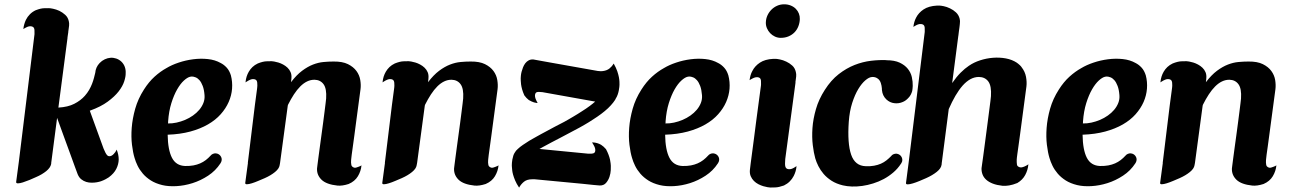

<svg xmlns="http://www.w3.org/2000/svg" viewBox="-20 -838 5893 875"><path d="M552.7 -504.4Q553.2 -489.3 546.1 -467.3Q539.1 -445.3 520.8 -421.6Q502.4 -397.9 470.9 -374.8Q439.5 -351.6 390.6 -334Q389.6 -334 389.2 -333.5L389.6 -332.5L452.1 -160.6Q461.4 -137.7 468.5 -130.4Q475.6 -123 487.3 -127.9Q494.1 -131.3 498.5 -136.5Q502.9 -141.6 503.9 -143.1H504.4Q506.3 -146 508.5 -149.9Q510.7 -153.8 511.7 -156.2Q516.1 -145 518.6 -133.8Q521 -122.6 521 -110.8Q520.5 -89.4 510 -68.4Q499.5 -47.4 475.6 -29.8Q467.8 -24.4 461.7 -21.5Q455.6 -18.6 451.7 -16.6Q448.2 -14.6 440.2 -12Q432.1 -9.3 421.1 -7.3Q410.2 -5.4 397.5 -5.4Q384.8 -5.4 372.8 -9Q360.8 -12.7 350.6 -20.8Q340.3 -28.8 334 -43.9Q330.1 -54.2 321 -78.9Q312 -103.5 299.6 -137.9Q287.1 -172.4 271.7 -214.1Q256.3 -255.9 240.2 -300.8L214.4 -103Q213.9 -99.6 213.6 -97.4Q213.4 -95.2 213.4 -93.3Q212.9 -91.3 212.9 -89.8Q211.4 -82 205.8 -74Q200.2 -65.9 190.9 -58.3Q181.6 -50.8 169.7 -43.7Q157.7 -36.6 144 -30.8Q130.4 -24.4 114.3 -17.8Q98.1 -11.2 84.2 -6.8Q70.3 -2.4 61.5 -2.4Q52.7 -2.4 53.7 -9.3L65.9 -101.1L137.2 -682.1V-688.5Q138.2 -704.1 134.5 -710.7Q130.9 -717.3 120.1 -718.3Q112.3 -718.8 106 -716.1Q99.6 -713.4 98.1 -712.4Q95.2 -710.9 92 -709Q88.9 -707 86.4 -705.6V-706.1Q88.9 -728 98.1 -747.6Q105 -761.7 116.5 -773.2Q127.9 -784.7 144 -792H144.5Q166.5 -800.3 181.2 -800.5Q195.8 -800.8 203.1 -800.8Q208.5 -800.8 221.9 -798.1Q235.4 -795.4 250.5 -788.6Q264.6 -781.7 277.1 -770.5Q289.6 -759.3 293.5 -741.7Q295.9 -732.9 294.9 -721.7Q294.4 -718.3 293.9 -713.9Q293.5 -709.5 292.5 -703.1Q292.5 -702.1 292.2 -701.7Q292 -701.2 292 -700.2Q292 -698.7 291.7 -697.3Q291.5 -695.8 291 -693.8H291.5L290 -683.6Q289.1 -679.7 288.8 -675.5Q288.6 -671.4 287.6 -667V-664.6L246.1 -347.7Q289.6 -350.1 318.6 -365Q347.7 -379.9 366.7 -401.4Q377.9 -414.1 386 -428Q394 -441.9 399.4 -455.8Q404.8 -469.7 408.2 -482.7Q411.6 -495.6 414.1 -506.3Q415 -518.6 419.9 -529.8Q424.8 -541 434.1 -550.8Q444.3 -561.5 457.3 -567.6Q470.2 -573.7 483.4 -574.7Q496.6 -575.7 509.5 -571.3Q522.5 -566.9 532.7 -557.6Q543.9 -546.9 548.8 -533Q553.7 -519 552.7 -504.4Z M970.7 -137.7Q981.9 -133.8 987.3 -123.5Q992.7 -113.3 988.8 -102.1Q988.8 -101.1 988.3 -100.6Q987.3 -98.1 986.3 -96.7Q985.4 -95.2 984.4 -93.3Q962.4 -59.6 928.5 -37.4Q894.5 -15.1 857.4 -3.4Q820.3 8.3 783.7 10.3Q747.1 12.2 719.2 5.4Q689 -2 667.5 -15.6Q646 -29.3 631.1 -46.6Q616.2 -64 607.2 -82.5Q598.1 -101.1 593.3 -118.2Q585.9 -142.1 581.5 -178Q577.1 -213.9 580.3 -255.6Q583.5 -297.4 596.2 -342.5Q608.9 -387.7 636.2 -430.2Q658.2 -464.8 684.3 -488.5Q710.4 -512.2 738.8 -527.8Q762.2 -542 794.2 -552.7Q826.2 -563.5 860.4 -567.9Q894.5 -572.3 927.2 -568.8Q960 -565.4 985.8 -550.8Q1000.5 -543.5 1012.9 -530Q1025.4 -516.6 1032.2 -494.6Q1040 -464.8 1037.6 -433.8Q1035.2 -402.8 1022.2 -373.3Q1009.3 -343.8 985.8 -317.4Q962.4 -291 927.7 -271Q893.1 -251 847.2 -238.5Q801.3 -226.1 744.1 -224.1Q745.1 -154.8 763.7 -118.9Q782.2 -83 823.7 -81.5Q844.7 -81.1 861.6 -84.2Q878.4 -87.4 892.3 -93.5Q906.2 -99.6 918 -108.6Q929.7 -117.7 939.9 -128.9L941.9 -130.9L944.3 -133.3Q949.7 -137.2 956.5 -138.7Q962.9 -140.1 970.7 -137.7ZM745.6 -275.4Q764.6 -274.9 784.7 -279.3Q804.7 -283.7 823.7 -291.7Q842.8 -299.8 859.4 -311.5Q876 -323.2 888.2 -337.6Q900.4 -352.1 907 -368.9Q913.6 -385.7 912.1 -404.3Q910.2 -429.7 903.8 -446.3Q897.5 -462.9 889.2 -472.4Q880.9 -481.9 871.3 -485.6Q861.8 -489.3 854 -489.3Q853 -489.3 852.1 -489Q851.1 -488.8 850.1 -488.8Q848.1 -488.8 847.2 -488.3H846.7Q834 -485.4 818.1 -470.9Q802.2 -456.5 787.4 -430.7Q772.5 -404.8 761 -368.2Q749.5 -331.5 746.1 -284.2Q746.1 -281.7 746.1 -279.8Q746.1 -277.8 745.6 -275.4Z M1622.6 -81.5Q1626.5 -83.5 1627.4 -84.5Q1625 -58.1 1611.1 -34.9Q1597.2 -11.7 1568.8 0.5Q1553.7 5.4 1541 7.1Q1528.3 8.8 1518.1 7.8Q1467.3 2.4 1445.3 -19Q1423.3 -40.5 1424.8 -70.3Q1424.8 -71.3 1426.5 -84.2Q1428.2 -97.2 1430.9 -118.2Q1433.6 -139.2 1437.3 -166Q1440.9 -192.9 1444.8 -221.2Q1448.7 -249.5 1452.4 -277.3Q1456.1 -305.2 1459 -328.4Q1461.9 -351.6 1463.9 -367.7Q1465.8 -383.8 1466.3 -389.2Q1469.2 -434.1 1454.6 -454.1Q1439.9 -474.1 1413.1 -474.6Q1395.5 -474.6 1379.4 -466.8Q1363.3 -459 1348.4 -444.1Q1333.5 -429.2 1319.6 -408Q1305.7 -386.7 1292.5 -360.4V-359.9Q1291.5 -357.9 1291.5 -356.9L1256.3 -95.7Q1255.9 -91.3 1254.9 -87.9Q1254.4 -85.9 1254.4 -85Q1252 -69.3 1233.2 -54Q1214.4 -38.6 1187 -26.4Q1173.3 -20.5 1157.2 -13.7Q1141.1 -6.8 1127.7 -2.7Q1114.3 1.5 1105.5 1.7Q1096.7 2 1097.7 -4.9L1109.9 -95.7H1109.4L1141.6 -358.9L1151.4 -432.6Q1152.3 -437 1152.3 -440.9Q1152.3 -444.8 1152.8 -448.2Q1153.3 -463.9 1149.7 -470.2Q1146 -476.6 1135.7 -477.5Q1127.9 -478 1121.8 -475.3Q1115.7 -472.7 1113.8 -471.7Q1108.9 -469.2 1104.5 -466.3Q1102.1 -464.4 1099.6 -462.9H1099.1V-464.4Q1101.6 -490.2 1113.8 -511.2Q1120.6 -522.9 1130.6 -532.5Q1140.6 -542 1154.8 -548.8Q1178.2 -558.1 1194.1 -558.6Q1210 -559.1 1217.8 -559.1Q1221.2 -559.1 1229.7 -557.6Q1238.3 -556.2 1248.8 -553Q1259.3 -549.8 1270.3 -543.9Q1281.2 -538.1 1290.3 -529.5Q1299.3 -521 1304.4 -509Q1309.6 -497.1 1308.1 -481Q1307.6 -478 1307.4 -473.4Q1307.1 -468.8 1306.2 -463.4Q1331.5 -496.6 1356.7 -515.4Q1381.8 -534.2 1406.2 -543.7Q1430.7 -553.2 1454.3 -555.4Q1478 -557.6 1500 -557.6Q1540.5 -558.1 1565.7 -545.7Q1590.8 -533.2 1604.5 -514.4Q1618.2 -495.6 1621.8 -473.4Q1625.5 -451.2 1623 -431.6Q1611.3 -346.2 1602.5 -278.3Q1598.6 -249.5 1595 -221.4Q1591.3 -193.4 1588.1 -170.9Q1585 -148.4 1583 -134Q1581.1 -119.6 1581.1 -117.7Q1580.6 -113.8 1580.1 -108.2Q1579.6 -102.5 1579.8 -97.2Q1580.1 -91.8 1581.1 -86.9Q1582 -82 1584.5 -79.6Q1593.3 -71.3 1603 -74.2Q1612.8 -77.1 1622.6 -81.5Z M2247.1 -81.5Q2251 -83.5 2252 -84.5Q2249.5 -58.1 2235.6 -34.9Q2221.7 -11.7 2193.4 0.5Q2178.2 5.4 2165.5 7.1Q2152.8 8.8 2142.6 7.8Q2091.8 2.4 2069.8 -19Q2047.9 -40.5 2049.3 -70.3Q2049.3 -71.3 2051 -84.2Q2052.7 -97.2 2055.4 -118.2Q2058.1 -139.2 2061.8 -166Q2065.4 -192.9 2069.3 -221.2Q2073.2 -249.5 2076.9 -277.3Q2080.6 -305.2 2083.5 -328.4Q2086.4 -351.6 2088.4 -367.7Q2090.3 -383.8 2090.8 -389.2Q2093.8 -434.1 2079.1 -454.1Q2064.5 -474.1 2037.6 -474.6Q2020 -474.6 2003.9 -466.8Q1987.8 -459 1972.9 -444.1Q1958 -429.2 1944.1 -408Q1930.2 -386.7 1917 -360.4V-359.9Q1916 -357.9 1916 -356.9L1880.9 -95.7Q1880.4 -91.3 1879.4 -87.9Q1878.9 -85.9 1878.9 -85Q1876.5 -69.3 1857.7 -54Q1838.9 -38.6 1811.5 -26.4Q1797.9 -20.5 1781.7 -13.7Q1765.6 -6.8 1752.2 -2.7Q1738.8 1.5 1730 1.7Q1721.2 2 1722.2 -4.9L1734.4 -95.7H1733.9L1766.1 -358.9L1775.9 -432.6Q1776.9 -437 1776.9 -440.9Q1776.9 -444.8 1777.3 -448.2Q1777.8 -463.9 1774.2 -470.2Q1770.5 -476.6 1760.3 -477.5Q1752.4 -478 1746.3 -475.3Q1740.2 -472.7 1738.3 -471.7Q1733.4 -469.2 1729 -466.3Q1726.6 -464.4 1724.1 -462.9H1723.6V-464.4Q1726.1 -490.2 1738.3 -511.2Q1745.1 -522.9 1755.1 -532.5Q1765.1 -542 1779.3 -548.8Q1802.7 -558.1 1818.6 -558.6Q1834.5 -559.1 1842.3 -559.1Q1845.7 -559.1 1854.2 -557.6Q1862.8 -556.2 1873.3 -553Q1883.8 -549.8 1894.8 -543.9Q1905.8 -538.1 1914.8 -529.5Q1923.8 -521 1929 -509Q1934.1 -497.1 1932.6 -481Q1932.1 -478 1931.9 -473.4Q1931.6 -468.8 1930.7 -463.4Q1956.1 -496.6 1981.2 -515.4Q2006.3 -534.2 2030.8 -543.7Q2055.2 -553.2 2078.9 -555.4Q2102.5 -557.6 2124.5 -557.6Q2165 -558.1 2190.2 -545.7Q2215.3 -533.2 2229 -514.4Q2242.7 -495.6 2246.3 -473.4Q2250 -451.2 2247.6 -431.6Q2235.8 -346.2 2227.1 -278.3Q2223.1 -249.5 2219.5 -221.4Q2215.8 -193.4 2212.6 -170.9Q2209.5 -148.4 2207.5 -134Q2205.6 -119.6 2205.6 -117.7Q2205.1 -113.8 2204.6 -108.2Q2204.1 -102.5 2204.3 -97.2Q2204.6 -91.8 2205.6 -86.9Q2206.5 -82 2209 -79.6Q2217.8 -71.3 2227.5 -74.2Q2237.3 -77.1 2247.1 -81.5Z M2492.2 -188.5Q2482.4 -183.1 2472.7 -178Q2462.9 -172.9 2454.1 -168Q2450.2 -165.5 2446.3 -163.6Q2442.4 -161.6 2438.5 -159.2L2659.7 -137.7Q2679.2 -136.7 2686.3 -140.1Q2693.4 -143.6 2692.9 -155.3Q2692.4 -162.6 2689.7 -168.5Q2687 -174.3 2686 -175.8Q2685.1 -177.7 2683.6 -179.9Q2682.1 -182.1 2681.2 -184.1Q2679.7 -186 2678.2 -188.5H2677.7L2682.1 -189Q2702.1 -188 2719.2 -178.2Q2731.4 -170.4 2740.7 -159.2H2741.2Q2749 -144.5 2753.4 -132.6Q2757.8 -120.6 2760 -110.8Q2762.2 -101.1 2762.7 -94Q2763.2 -86.9 2763.7 -82.5Q2764.2 -77.1 2763.4 -62.5Q2762.7 -47.9 2757.6 -32.2Q2752.4 -16.6 2741.9 -4.4Q2731.4 7.8 2712.9 7.3Q2706.5 6.8 2685.3 4.9Q2664.1 2.9 2633.3 -0.5L2417 -21Q2413.6 -21 2411.1 -21.2Q2408.7 -21.5 2406.2 -21H2405.3Q2381.8 -21 2367.9 -9.8Q2354 1.5 2345.7 17.1Q2334 -0.5 2327.6 -15.6Q2321.3 -30.8 2318.1 -42.5Q2314.9 -54.2 2314.2 -62.7Q2313.5 -71.3 2313 -76.2Q2312 -81.5 2313 -96.2Q2314 -110.8 2318.8 -126.5V-127Q2318.8 -127 2319.3 -127.9V-128.9Q2319.3 -128.9 2319.8 -129.4V-130.4Q2320.8 -131.3 2321 -133.1Q2321.3 -134.8 2322.3 -136.2Q2323.2 -137.2 2323.2 -138.2Q2324.2 -139.2 2324.2 -139.2Q2324.2 -139.6 2324.5 -139.9Q2324.7 -140.1 2324.7 -140.6Q2331.1 -152.3 2339.8 -159.2Q2349.6 -168.5 2362.8 -177.5Q2376 -186.5 2391.6 -196.3Q2399.9 -201.2 2408.7 -206.1Q2417.5 -210.9 2426.8 -216.3Q2436.5 -221.7 2446.3 -227.1Q2456.1 -232.4 2466.3 -237.8Q2486.8 -249 2508.1 -260.3Q2529.3 -271.5 2551.3 -282.7Q2562 -288.6 2572.5 -294.7Q2583 -300.8 2592.8 -306.6Q2603 -313 2613 -318.8Q2623 -324.7 2632.3 -331.1Q2642.1 -336.9 2650.6 -343Q2659.2 -349.1 2667.5 -355Q2674.3 -360.4 2680.7 -365.2Q2687 -370.1 2692.4 -375L2452.1 -418Q2433.1 -420.4 2426 -417.7Q2418.9 -415 2418 -403.3Q2418 -396.5 2419.9 -390.6Q2421.9 -384.8 2422.9 -382.8Q2423.8 -380.4 2425 -378.4Q2426.3 -376.5 2427.2 -374Q2428.7 -371.6 2430.2 -369.1L2425.8 -368.7Q2412.6 -370.6 2402.3 -375.7Q2392.1 -380.9 2389.6 -382.3Q2389.6 -382.8 2389.2 -382.8Q2378.9 -390.6 2369.6 -403.3Q2362.8 -418.5 2359.4 -430.9Q2356 -443.4 2354.7 -453.1Q2353.5 -462.9 2353.3 -470Q2353 -477.1 2353 -481.4Q2353 -484.9 2353.8 -492.9Q2354.5 -501 2356.9 -510.7Q2359.4 -520.5 2363.5 -531Q2367.7 -541.5 2374 -549.8Q2380.4 -558.1 2389.6 -563Q2398.9 -567.9 2411.1 -566.9Q2417 -565.9 2438.2 -562Q2459.5 -558.1 2489.7 -552.7L2704.1 -514.6Q2712.4 -513.7 2718.3 -513.4Q2724.1 -513.2 2728 -514.2Q2746.1 -516.6 2757.8 -526.1Q2769.5 -535.6 2776.9 -548.3Q2787.6 -529.3 2793 -513.7Q2798.3 -498 2800.5 -486.1Q2802.7 -474.1 2803 -465.3Q2803.2 -456.5 2803.2 -451.7Q2803.2 -448.7 2802.5 -441.7Q2801.8 -434.6 2800 -425.5Q2798.3 -416.5 2794.9 -406.7Q2791.5 -397 2786.1 -388.7L2783.2 -382.8Q2775.4 -370.6 2763.7 -357.9Q2752 -344.7 2735.8 -331.5Q2728 -325.2 2719.7 -318.8Q2711.4 -312.5 2702.1 -306.2Q2692.9 -299.8 2683.1 -293.7Q2673.3 -287.6 2663.6 -281.2Q2653.3 -274.9 2642.8 -268.8Q2632.3 -262.7 2621.6 -256.8L2577.6 -233.4Q2555.7 -221.7 2534.2 -210.4Q2512.7 -199.2 2492.2 -188.5Z M3237.8 -137.7Q3249 -133.8 3254.4 -123.5Q3259.8 -113.3 3255.9 -102.1Q3255.9 -101.1 3255.4 -100.6Q3254.4 -98.1 3253.4 -96.7Q3252.4 -95.2 3251.5 -93.3Q3229.5 -59.6 3195.6 -37.4Q3161.6 -15.1 3124.5 -3.4Q3087.4 8.3 3050.8 10.3Q3014.2 12.2 2986.3 5.4Q2956.1 -2 2934.6 -15.6Q2913.1 -29.3 2898.2 -46.6Q2883.3 -64 2874.3 -82.5Q2865.2 -101.1 2860.4 -118.2Q2853 -142.1 2848.6 -178Q2844.2 -213.9 2847.4 -255.6Q2850.6 -297.4 2863.3 -342.5Q2876 -387.7 2903.3 -430.2Q2925.3 -464.8 2951.4 -488.5Q2977.5 -512.2 3005.9 -527.8Q3029.3 -542 3061.3 -552.7Q3093.3 -563.5 3127.4 -567.9Q3161.6 -572.3 3194.3 -568.8Q3227.1 -565.4 3252.9 -550.8Q3267.6 -543.5 3280 -530Q3292.5 -516.6 3299.3 -494.6Q3307.1 -464.8 3304.7 -433.8Q3302.2 -402.8 3289.3 -373.3Q3276.4 -343.8 3252.9 -317.4Q3229.5 -291 3194.8 -271Q3160.2 -251 3114.3 -238.5Q3068.4 -226.1 3011.2 -224.1Q3012.2 -154.8 3030.8 -118.9Q3049.3 -83 3090.8 -81.5Q3111.8 -81.1 3128.7 -84.2Q3145.5 -87.4 3159.4 -93.5Q3173.3 -99.6 3185.1 -108.6Q3196.8 -117.7 3207 -128.9L3209 -130.9L3211.4 -133.3Q3216.8 -137.2 3223.6 -138.7Q3230 -140.1 3237.8 -137.7ZM3012.7 -275.4Q3031.7 -274.9 3051.8 -279.3Q3071.8 -283.7 3090.8 -291.7Q3109.9 -299.8 3126.5 -311.5Q3143.1 -323.2 3155.3 -337.6Q3167.5 -352.1 3174.1 -368.9Q3180.7 -385.7 3179.2 -404.3Q3177.2 -429.7 3170.9 -446.3Q3164.6 -462.9 3156.2 -472.4Q3147.9 -481.9 3138.4 -485.6Q3128.9 -489.3 3121.1 -489.3Q3120.1 -489.3 3119.1 -489Q3118.2 -488.8 3117.2 -488.8Q3115.2 -488.8 3114.3 -488.3H3113.8Q3101.1 -485.4 3085.2 -470.9Q3069.3 -456.5 3054.4 -430.7Q3039.6 -404.8 3028.1 -368.2Q3016.6 -331.5 3013.2 -284.2Q3013.2 -281.7 3013.2 -279.8Q3013.2 -277.8 3012.7 -275.4Z M3538.1 -665.5Q3523.9 -665.5 3511.5 -671.4Q3499 -677.2 3489.7 -687Q3480.5 -696.8 3475.1 -709.5Q3469.7 -722.2 3470.2 -735.8Q3470.7 -752.9 3477.5 -767.8Q3484.4 -782.7 3495.6 -793.9Q3506.8 -805.2 3521.7 -811.8Q3536.6 -818.4 3553.7 -818.4Q3570.3 -818.4 3584 -812.7Q3597.7 -807.1 3606.9 -797.6Q3616.2 -788.1 3620.8 -776.1Q3625.5 -764.2 3625 -751Q3624.5 -733.9 3618.4 -718.3Q3612.3 -702.6 3601.1 -690.9Q3589.8 -679.2 3574 -672.4Q3558.1 -665.5 3538.1 -665.5ZM3609.9 -79.6Q3607.9 -57.1 3597.2 -36.1Q3590.3 -22.5 3579.3 -11.5Q3568.4 -0.5 3552.7 7.3Q3529.3 15.6 3513.9 16.1Q3498.5 16.6 3490.7 16.6Q3486.8 16.6 3478 15.1Q3469.2 13.7 3458.5 10.5Q3447.8 7.3 3436.3 1.5Q3424.8 -4.4 3415.8 -13.4Q3406.7 -22.5 3401.4 -34.7Q3396 -46.9 3397.5 -63.5Q3398.4 -72.8 3401.1 -93.5Q3403.8 -114.3 3407.7 -143.6Q3411.6 -172.9 3416.3 -208.7Q3420.9 -244.6 3426 -284.2Q3431.2 -323.7 3436.8 -365.2Q3442.4 -406.7 3447.8 -447.3Q3448.2 -449.7 3448.2 -451.7Q3448.2 -453.6 3448.2 -456.1Q3449.2 -472.2 3445.6 -478.8Q3441.9 -485.4 3431.2 -486.3Q3422.9 -486.3 3416.5 -483.6Q3410.2 -481 3408.7 -480Q3405.3 -478.5 3401.9 -476.3Q3398.4 -474.1 3396 -472.7Q3397.5 -483.9 3400.4 -494.4Q3403.3 -504.9 3408.7 -514.6Q3419.9 -537.1 3443.1 -552.5Q3466.3 -567.9 3503.9 -569.8H3512.7H3513.2H3515.6Q3520.5 -569.8 3534.2 -567.1Q3547.9 -564.5 3563.5 -557.1Q3578.1 -550.3 3590.6 -539.1Q3603 -527.8 3606.9 -509.8Q3609.4 -501 3608.4 -489.7Q3607.9 -486.3 3607.4 -481.7Q3606.9 -477.1 3606 -470.7Q3606 -468.8 3605.5 -467.8Q3605.5 -464.4 3605 -462.4H3605.5L3558.6 -113.3Q3557.6 -100.6 3557.6 -92Q3557.6 -83.5 3559.3 -78.1Q3561 -72.8 3564.7 -70.1Q3568.4 -67.4 3574.7 -66.9Q3583 -66.4 3589.4 -69.1Q3595.7 -71.8 3597.2 -72.8Q3600.1 -74.2 3603.5 -76.7Q3606.9 -79.1 3609.4 -80.6Z M4020 -563.5Q4056.6 -563.5 4080.1 -552.5Q4103.5 -541.5 4117.2 -524.4Q4130.9 -507.3 4135.5 -486.6Q4140.1 -465.8 4139.6 -446.3Q4139.2 -439.9 4138.7 -434.3Q4138.2 -428.7 4137.2 -423.3Q4134.8 -414.6 4130.4 -406.2Q4126 -397.9 4119.1 -391.1Q4107.9 -378.9 4094.7 -373.5Q4076.2 -365.2 4055.7 -367.7Q4035.2 -370.1 4019.5 -384.8Q4010.7 -393.1 4005.6 -403.8Q4000.5 -414.6 3999.5 -426.3Q3999 -428.7 3999 -430.7Q3999 -432.6 3999 -435.1Q3998 -447.8 3994.1 -459.7Q3990.2 -471.7 3981.9 -478.5Q3975.1 -483.9 3968.8 -485.6Q3962.4 -487.3 3957 -487.3Q3955.1 -486.8 3952.1 -486.8Q3939.9 -485.8 3923.6 -471.9Q3907.2 -458 3891.6 -432.4Q3876 -406.7 3863.8 -369.1Q3851.6 -331.5 3848.1 -282.7Q3841.3 -184.6 3858.9 -133.3Q3876.5 -82 3925.3 -80.6Q3946.3 -79.6 3963.4 -82.8Q3980.5 -85.9 3994.4 -92Q4008.3 -98.1 4019.8 -107.2Q4031.2 -116.2 4042 -127.4Q4042.5 -128.4 4043.5 -129.4Q4044.4 -130.4 4044.9 -130.6Q4045.4 -130.9 4045.9 -131.8Q4051.3 -135.7 4058.6 -137.2Q4064.5 -138.7 4072.3 -136.2Q4083.5 -132.3 4088.9 -122.1Q4094.2 -111.8 4090.8 -100.6Q4090.3 -100.1 4090.3 -99.9Q4090.3 -99.6 4089.8 -99.1Q4088.4 -94.7 4085.9 -91.8Q4071.3 -69.3 4051 -52Q4030.8 -34.7 4007.6 -22.2Q3984.4 -9.8 3959.2 -2Q3934.1 5.9 3909.7 9.3Q3885.3 12.7 3862.5 12Q3839.8 11.2 3821.3 6.8Q3791 -0.5 3769.5 -14.4Q3748 -28.3 3733.4 -45.4Q3718.8 -62.5 3709.5 -81.1Q3700.2 -99.6 3695.3 -116.7Q3688.5 -140.6 3684.1 -176.5Q3679.7 -212.4 3682.6 -254.2Q3685.5 -295.9 3698.5 -340.8Q3711.4 -385.7 3738.8 -428.2Q3767.1 -472.7 3802.2 -500Q3837.4 -527.3 3874.8 -542Q3912.1 -556.6 3949.5 -561Q3986.8 -565.4 4020 -564V-563.5Z M4666.5 -87.9Q4664.1 -62.5 4652.1 -40.3Q4640.1 -18.1 4616.2 -3.9Q4595.7 4.4 4578.9 7.1Q4562 9.8 4549.3 8.8Q4522.9 5.9 4504.6 -1.2Q4486.3 -8.3 4474.6 -18.8Q4462.9 -29.3 4457.8 -42.7Q4452.6 -56.2 4453.1 -71.3Q4453.1 -72.3 4455.1 -85.7Q4457 -99.1 4460 -120.6Q4462.9 -142.1 4466.6 -169.9Q4470.2 -197.8 4474.1 -226.8Q4478 -255.9 4481.7 -284.7Q4485.4 -313.5 4488.5 -337.4Q4491.7 -361.3 4493.7 -377.9Q4495.6 -394.5 4496.1 -399.9Q4499 -446.3 4484.1 -466.6Q4469.2 -486.8 4441.4 -487.3Q4420.9 -487.3 4402.3 -477.1Q4383.8 -466.8 4366.9 -447.8Q4350.1 -428.7 4334.2 -401.6Q4318.4 -374.5 4303.7 -340.8L4272.5 -100.1Q4272 -96.7 4271.7 -94.5Q4271.5 -92.3 4271.5 -90.3Q4271 -88.4 4271 -86.9Q4268.6 -70.3 4249 -54.7Q4229.5 -39.1 4201.2 -26.4Q4187 -20 4170.4 -13.2Q4153.8 -6.3 4139.9 -2.2Q4126 2 4116.9 2.2Q4107.9 2.4 4108.9 -4.4L4121.1 -98.1L4194.3 -692.4V-692.9V-698.2Q4195.3 -714.4 4191.7 -720.9Q4188 -727.5 4177.2 -728.5Q4168.9 -729 4162.6 -726.3Q4156.2 -723.6 4154.8 -722.7Q4151.9 -721.2 4148.4 -719Q4145 -716.8 4142.6 -715.3Q4145 -738.3 4154.8 -757.3Q4166 -779.8 4189.2 -795.2Q4212.4 -810.5 4250 -812.5H4259.8H4260.3H4261.7Q4267.1 -812.5 4280.8 -809.8Q4294.4 -807.1 4309.6 -799.8Q4324.2 -793 4336.7 -781.5Q4349.1 -770 4353.5 -752.4Q4356 -742.2 4354.5 -732.4Q4354 -729 4353.8 -724.4Q4353.5 -719.7 4352.5 -713.4Q4352.1 -712.4 4352.1 -710.4Q4351.1 -703.1 4349.9 -694.6Q4348.6 -686 4347.7 -676.3Q4347.7 -674.8 4347.2 -673.8L4319.3 -459.5Q4338.9 -487.8 4357.9 -506.8Q4377 -525.9 4396 -538.6V-539.1H4397Q4418 -553.7 4446.5 -563Q4475.1 -572.3 4505.1 -574.7Q4535.2 -577.1 4564 -571.8Q4592.8 -566.4 4614.7 -551.8Q4614.7 -551.3 4615.2 -551.3L4615.7 -550.8Q4616.7 -549.8 4617.4 -549.6Q4618.2 -549.3 4619.1 -548.3Q4620.6 -546.9 4621.6 -546.4L4622.6 -545.4Q4622.6 -545.4 4623 -544.9Q4623.5 -544.4 4623.8 -544.4Q4624 -544.4 4624.5 -543.9Q4625 -543.5 4625 -543Q4626 -543 4626 -542.5Q4626.5 -542 4626.7 -542Q4627 -542 4627.4 -541.5Q4627.4 -541 4628.4 -540Q4629.4 -539.1 4629.4 -539.1Q4629.4 -539.1 4629.9 -538.6Q4630.4 -538.1 4630.6 -538.1Q4630.9 -538.1 4631.3 -537.6Q4631.3 -537.1 4632.3 -536.1Q4633.3 -535.2 4633.3 -535.2V-534.7Q4633.3 -534.7 4633.8 -534.2L4634.8 -533.2Q4635.7 -532.2 4635.7 -531.7Q4651.4 -511.7 4655.8 -488Q4660.2 -464.4 4657.7 -443.8Q4646 -355.5 4636.7 -285.6Q4632.8 -255.9 4628.9 -226.8Q4625 -197.8 4621.8 -174.8Q4618.7 -151.9 4616.5 -137Q4614.3 -122.1 4614.3 -120.1Q4613.8 -116.2 4613.5 -110.6Q4613.3 -105 4613.5 -99.1Q4613.8 -93.3 4614.5 -88.4Q4615.2 -83.5 4617.7 -81.1Q4622.6 -76.7 4627.4 -75.7Q4632.3 -74.7 4637.2 -75.4Q4642.1 -76.2 4647 -78.4Q4651.9 -80.6 4656.7 -83Q4661.1 -85.4 4663.3 -86.9Q4665.5 -88.4 4666.5 -89.4Z M5140.1 -137.7Q5151.4 -133.8 5156.7 -123.5Q5162.1 -113.3 5158.2 -102.1Q5158.2 -101.1 5157.7 -100.6Q5156.7 -98.1 5155.8 -96.7Q5154.8 -95.2 5153.8 -93.3Q5131.8 -59.6 5097.9 -37.4Q5064 -15.1 5026.9 -3.4Q4989.7 8.3 4953.1 10.3Q4916.5 12.2 4888.7 5.4Q4858.4 -2 4836.9 -15.6Q4815.4 -29.3 4800.5 -46.6Q4785.6 -64 4776.6 -82.5Q4767.6 -101.1 4762.7 -118.2Q4755.4 -142.1 4751 -178Q4746.6 -213.9 4749.8 -255.6Q4752.9 -297.4 4765.6 -342.5Q4778.3 -387.7 4805.7 -430.2Q4827.6 -464.8 4853.8 -488.5Q4879.9 -512.2 4908.2 -527.8Q4931.6 -542 4963.6 -552.7Q4995.6 -563.5 5029.8 -567.9Q5064 -572.3 5096.7 -568.8Q5129.4 -565.4 5155.3 -550.8Q5169.9 -543.5 5182.4 -530Q5194.8 -516.6 5201.7 -494.6Q5209.5 -464.8 5207 -433.8Q5204.6 -402.8 5191.7 -373.3Q5178.7 -343.8 5155.3 -317.4Q5131.8 -291 5097.2 -271Q5062.5 -251 5016.6 -238.5Q4970.7 -226.1 4913.6 -224.1Q4914.6 -154.8 4933.1 -118.9Q4951.7 -83 4993.2 -81.5Q5014.2 -81.1 5031 -84.2Q5047.9 -87.4 5061.8 -93.5Q5075.7 -99.6 5087.4 -108.6Q5099.1 -117.7 5109.4 -128.9L5111.3 -130.9L5113.8 -133.3Q5119.1 -137.2 5126 -138.7Q5132.3 -140.1 5140.1 -137.7ZM4915 -275.4Q4934.1 -274.9 4954.1 -279.3Q4974.1 -283.7 4993.2 -291.7Q5012.2 -299.8 5028.8 -311.5Q5045.4 -323.2 5057.6 -337.6Q5069.8 -352.1 5076.4 -368.9Q5083 -385.7 5081.5 -404.3Q5079.6 -429.7 5073.2 -446.3Q5066.9 -462.9 5058.6 -472.4Q5050.3 -481.9 5040.8 -485.6Q5031.2 -489.3 5023.4 -489.3Q5022.5 -489.3 5021.5 -489Q5020.5 -488.8 5019.5 -488.8Q5017.6 -488.8 5016.6 -488.3H5016.1Q5003.4 -485.4 4987.5 -470.9Q4971.7 -456.5 4956.8 -430.7Q4941.9 -404.8 4930.4 -368.2Q4918.9 -331.5 4915.5 -284.2Q4915.5 -281.7 4915.5 -279.8Q4915.5 -277.8 4915 -275.4Z M5792 -81.5Q5795.9 -83.5 5796.9 -84.5Q5794.4 -58.1 5780.5 -34.9Q5766.6 -11.7 5738.3 0.5Q5723.1 5.4 5710.4 7.1Q5697.8 8.8 5687.5 7.8Q5636.7 2.4 5614.7 -19Q5592.8 -40.5 5594.2 -70.3Q5594.2 -71.3 5595.9 -84.2Q5597.7 -97.2 5600.3 -118.2Q5603 -139.2 5606.7 -166Q5610.4 -192.9 5614.3 -221.2Q5618.2 -249.5 5621.8 -277.3Q5625.5 -305.2 5628.4 -328.4Q5631.3 -351.6 5633.3 -367.7Q5635.3 -383.8 5635.7 -389.2Q5638.7 -434.1 5624 -454.1Q5609.4 -474.1 5582.5 -474.6Q5564.9 -474.6 5548.8 -466.8Q5532.7 -459 5517.8 -444.1Q5502.9 -429.2 5489 -408Q5475.1 -386.7 5461.9 -360.4V-359.9Q5460.9 -357.9 5460.9 -356.9L5425.8 -95.7Q5425.3 -91.3 5424.3 -87.9Q5423.8 -85.9 5423.8 -85Q5421.4 -69.3 5402.6 -54Q5383.8 -38.6 5356.4 -26.4Q5342.8 -20.5 5326.7 -13.7Q5310.5 -6.8 5297.1 -2.7Q5283.7 1.5 5274.9 1.7Q5266.1 2 5267.1 -4.9L5279.3 -95.7H5278.8L5311 -358.9L5320.8 -432.6Q5321.8 -437 5321.8 -440.9Q5321.8 -444.8 5322.3 -448.2Q5322.8 -463.9 5319.1 -470.2Q5315.4 -476.6 5305.2 -477.5Q5297.4 -478 5291.3 -475.3Q5285.2 -472.7 5283.2 -471.7Q5278.3 -469.2 5273.9 -466.3Q5271.5 -464.4 5269 -462.9H5268.6V-464.4Q5271 -490.2 5283.2 -511.2Q5290 -522.9 5300 -532.5Q5310.1 -542 5324.2 -548.8Q5347.7 -558.1 5363.5 -558.6Q5379.4 -559.1 5387.2 -559.1Q5390.6 -559.1 5399.2 -557.6Q5407.7 -556.2 5418.2 -553Q5428.7 -549.8 5439.7 -543.9Q5450.7 -538.1 5459.7 -529.5Q5468.8 -521 5473.9 -509Q5479 -497.1 5477.5 -481Q5477.1 -478 5476.8 -473.4Q5476.6 -468.8 5475.6 -463.4Q5501 -496.6 5526.1 -515.4Q5551.3 -534.2 5575.7 -543.7Q5600.1 -553.2 5623.8 -555.4Q5647.5 -557.6 5669.4 -557.6Q5710 -558.1 5735.1 -545.7Q5760.3 -533.2 5773.9 -514.4Q5787.6 -495.6 5791.3 -473.4Q5794.9 -451.2 5792.5 -431.6Q5780.8 -346.2 5772 -278.3Q5768.1 -249.5 5764.4 -221.4Q5760.7 -193.4 5757.6 -170.9Q5754.4 -148.4 5752.4 -134Q5750.5 -119.6 5750.5 -117.7Q5750 -113.8 5749.5 -108.2Q5749 -102.5 5749.3 -97.2Q5749.5 -91.8 5750.5 -86.9Q5751.5 -82 5753.9 -79.6Q5762.7 -71.3 5772.5 -74.2Q5782.2 -77.1 5792 -81.5Z"/></svg>

Font: Brush Lettering One
Style: Bold Italic
Weight: 400
Italic angle: -7°
Designer: Eben Sorkin
Foundry: Eben Sorkin
Version: Version 1.001